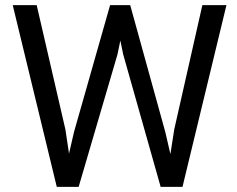

<svg xmlns="http://www.w3.org/2000/svg" viewBox="-20 -731 927 751"><path d="M269.5 -214.8 410.6 -710.9H489.3L626.5 -214.8L646.5 -128.4L661.6 -225.1L771.5 -710.9H865.7L693.8 0H608.4L461.9 -518.1L450.7 -572.3L439.5 -518.1L287.6 0H202.1L29.8 -710.9H123.5L235.8 -224.6L250 -130.4Z"/></svg>

Font: Vazirmatn UI FD
Style: Regular
Weight: 400
Designer: Saber Rastikerdar
Foundry: Saber Rastikerdar
Version: Version 33.003